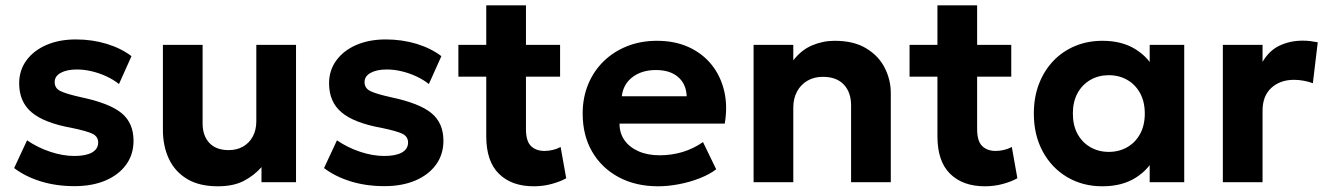

<svg xmlns="http://www.w3.org/2000/svg" viewBox="-20 -670 4878 706"><path d="M254 14.5Q186.5 14.5 129.5 -3.2Q72.5 -21 32 -52L79.5 -154Q119 -127 165 -111.8Q211 -96.5 253.5 -96.5Q295.5 -96.5 318.2 -109.2Q341 -122 341 -146Q341 -167.5 320.8 -177.8Q300.5 -188 242.5 -200Q142.5 -218 96.5 -256.8Q50.5 -295.5 50.5 -363.5Q50.5 -411.5 77.2 -448Q104 -484.5 151 -504.8Q198 -525 259 -525Q319 -525 372.2 -508.8Q425.5 -492.5 463.5 -463.5L417.5 -361Q397.5 -377 371.8 -389Q346 -401 317.8 -407.8Q289.5 -414.5 262.5 -414.5Q226 -414.5 203.5 -402.2Q181 -390 181 -368Q181 -346 201.5 -335.5Q222 -325 278 -312.5Q382.5 -290.5 426.8 -254.2Q471 -218 471 -152.5Q471 -102 443.8 -64.5Q416.5 -27 367.8 -6.2Q319 14.5 254 14.5Z M781 15Q712.5 15 667.8 -12Q623 -39 601 -86Q579 -133 579 -192.5V-505H725V-216Q725 -171 749.8 -144.5Q774.5 -118 821 -118Q851 -118 874 -131.2Q897 -144.5 909.8 -168.5Q922.5 -192.5 922.5 -224V-505H1068.5V0H941.5V-55.5Q915.5 -25.5 877.2 -5.2Q839 15 781 15Z M1393.5 14.5Q1326 14.5 1269 -3.2Q1212 -21 1171.5 -52L1219 -154Q1258.5 -127 1304.5 -111.8Q1350.5 -96.5 1393 -96.5Q1435 -96.5 1457.8 -109.2Q1480.5 -122 1480.5 -146Q1480.5 -167.5 1460.2 -177.8Q1440 -188 1382 -200Q1282 -218 1236 -256.8Q1190 -295.5 1190 -363.5Q1190 -411.5 1216.8 -448Q1243.5 -484.5 1290.5 -504.8Q1337.5 -525 1398.5 -525Q1458.5 -525 1511.8 -508.8Q1565 -492.5 1603 -463.5L1557 -361Q1537 -377 1511.2 -389Q1485.5 -401 1457.2 -407.8Q1429 -414.5 1402 -414.5Q1365.5 -414.5 1343 -402.2Q1320.5 -390 1320.5 -368Q1320.5 -346 1341 -335.5Q1361.5 -325 1417.5 -312.5Q1522 -290.5 1566.2 -254.2Q1610.5 -218 1610.5 -152.5Q1610.5 -102 1583.2 -64.5Q1556 -27 1507.2 -6.2Q1458.5 14.5 1393.5 14.5Z M1942.5 15Q1861.5 15 1814.8 -30.8Q1768 -76.5 1768 -169V-650.5H1914V-505H2039.5V-388H1914V-195.5Q1914 -151 1932.5 -133Q1951 -115 1982 -115Q1998 -115 2013.2 -118.8Q2028.5 -122.5 2041.5 -129.5L2062 -14.5Q2039.5 -2 2008.2 6.5Q1977 15 1942.5 15ZM1665.5 -388V-505H1782.5V-388Z M2400 15Q2317.5 15 2255 -18.5Q2192.5 -52 2157.5 -112Q2122.5 -172 2122.5 -252.5Q2122.5 -311 2142.8 -360Q2163 -409 2199.8 -444.8Q2236.5 -480.5 2286.2 -500.2Q2336 -520 2395.5 -520Q2461 -520 2511.8 -497Q2562.5 -474 2596 -432.8Q2629.5 -391.5 2642.8 -336Q2656 -280.5 2645 -215.5H2258Q2258 -180.5 2276.2 -154.5Q2294.5 -128.5 2327.8 -113.8Q2361 -99 2405.5 -99Q2449.5 -99 2489.5 -111Q2529.5 -123 2565 -147.5L2613.5 -47.5Q2589.5 -29 2553.5 -14.8Q2517.5 -0.5 2477.2 7.2Q2437 15 2400 15ZM2266.5 -316H2505Q2503.5 -360.5 2473.8 -386.5Q2444 -412.5 2392 -412.5Q2340 -412.5 2305.8 -386.5Q2271.5 -360.5 2266.5 -316Z M2751 0V-505H2897V-448Q2926 -486 2965.8 -503Q3005.5 -520 3049 -520Q3119.5 -520 3165.2 -492.2Q3211 -464.5 3233.2 -420.5Q3255.5 -376.5 3255.5 -328V0H3109.5V-282.5Q3109.5 -330.5 3082.8 -359Q3056 -387.5 3005.5 -387.5Q2973.5 -387.5 2949 -373.2Q2924.5 -359 2910.8 -333.5Q2897 -308 2897 -274.5V0Z M3601.5 15Q3520.5 15 3473.8 -30.8Q3427 -76.5 3427 -169V-650.5H3573V-505H3698.5V-388H3573V-195.5Q3573 -151 3591.5 -133Q3610 -115 3641 -115Q3657 -115 3672.2 -118.8Q3687.5 -122.5 3700.5 -129.5L3721 -14.5Q3698.5 -2 3667.2 6.5Q3636 15 3601.5 15ZM3324.5 -388V-505H3441.5V-388Z M4033.5 15Q3961 15 3904 -18.8Q3847 -52.5 3814.2 -113Q3781.5 -173.5 3781.5 -252.5Q3781.5 -312 3800.2 -361Q3819 -410 3853 -445.8Q3887 -481.5 3933.2 -500.8Q3979.5 -520 4033.5 -520Q4105.5 -520 4155.2 -489Q4205 -458 4228 -408L4207.5 -376.5V-505H4334.5V0H4207.5V-128.5L4228 -97Q4205 -47 4155.2 -16Q4105.5 15 4033.5 15ZM4057 -111.5Q4095 -111.5 4125 -128.8Q4155 -146 4172.2 -177.5Q4189.5 -209 4189.5 -252.5Q4189.5 -296 4172.2 -327.5Q4155 -359 4125 -376.2Q4095 -393.5 4057 -393.5Q4019.5 -393.5 3989.5 -376.2Q3959.5 -359 3942.2 -327.5Q3925 -296 3925 -252.5Q3925 -209 3942.2 -177.5Q3959.5 -146 3989.5 -128.8Q4019.5 -111.5 4057 -111.5Z M4476.5 0V-505H4622.5V-442.5Q4647 -484.5 4685.5 -502.5Q4724 -520.5 4769.5 -520.5Q4785.5 -520.5 4799 -518.8Q4812.5 -517 4825.5 -514.5L4807.5 -364Q4791.5 -370 4773.5 -373.2Q4755.5 -376.5 4738 -376.5Q4687.5 -376.5 4655 -347Q4622.5 -317.5 4622.5 -263V0Z"/></svg>

Font: Geologica SemiBold
Style: Regular
Weight: 600
Designer: Sindre Bremnes, Frode Helland
Foundry: Monokrom Skriftforlag AS
Version: Version 1.010;gftools[0.9.28]